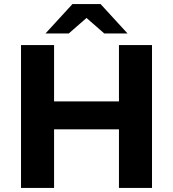

<svg xmlns="http://www.w3.org/2000/svg" viewBox="-20 -921 848 941"><path d="M404 -833 491 -757H605L473 -901H335L203 -757H317ZM563 -700V-424H245V-700H83V0H245V-287H563V0H725V-700Z"/></svg>

Font: Montserrat Lite
Style: Bold
Weight: 700
Designer: Julieta Ulanovsky
Foundry: Julieta Ulanovsky
Version: Version 7.200;PS 007.200;hotconv 1.0.88;makeotf.lib2.5.64775